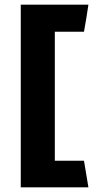

<svg xmlns="http://www.w3.org/2000/svg" viewBox="-20 -716 406 823"><path d="M215 -580V-27H340Q345 1 349.5 30Q354 59 359 87H69V-696H359Q355 -667 350 -638Q345 -609 340 -580Z"/></svg>

Font: Palanquin Dark Medium
Style: Regular
Weight: 500
Designer: Pria Ravichandran
Version: Version 1.001